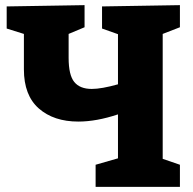

<svg xmlns="http://www.w3.org/2000/svg" viewBox="-20 -727 750 747"><path d="M680 -621 613 -595V-109L680 -86V0H352V-86L439 -111V-282Q355 -254 285 -254Q189 -254 131 -305Q73 -356 73 -457V-595L6 -616V-702L309 -707V-621L247 -595V-502Q247 -435 269 -408Q291 -381 337 -381Q375 -381 439 -399V-594L377 -616V-702L680 -707Z"/></svg>

Font: Bitter Pro ExtraBold
Style: Regular
Weight: 800
Designer: Sol Matas, and Bitter project Authors
Foundry: Sol Matas
Version: Version 1.010